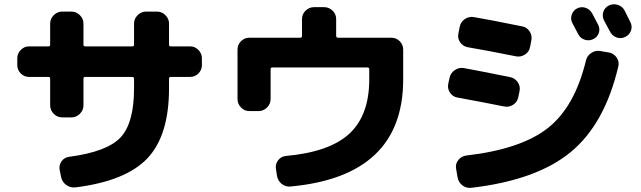

<svg xmlns="http://www.w3.org/2000/svg" viewBox="-20 -842 3040 911"><path d="M118 -477Q95 -477 78.5 -493.5Q62 -510 62 -533V-565Q62 -588 78.5 -605Q95 -622 118 -622H210Q218 -622 218 -630V-730Q218 -753 235 -770Q252 -787 275 -787H319Q342 -787 359 -770Q376 -753 376 -730V-630Q376 -622 384 -622H607Q616 -622 616 -630V-730Q616 -753 633 -770Q650 -787 673 -787H725Q748 -787 765 -770Q782 -753 782 -730V-630Q782 -622 790 -622H882Q905 -622 921.5 -605Q938 -588 938 -565V-533Q938 -510 921.5 -493.5Q905 -477 882 -477H790Q782 -477 782 -468V-423Q782 -200 680 -91.5Q578 17 339 47Q315 50 295 36Q275 22 270 -2L263 -36Q259 -58 272 -76.5Q285 -95 308 -98Q489 -122 552.5 -190.5Q616 -259 616 -423V-468Q616 -477 607 -477H384Q376 -477 376 -468V-342Q376 -319 359 -302Q342 -285 319 -285H275Q252 -285 235 -302Q218 -319 218 -342V-468Q218 -477 210 -477Z M1163 -315Q1140 -315 1123.5 -332Q1107 -349 1107 -372V-607Q1107 -630 1123.5 -646.5Q1140 -663 1163 -663H1405Q1413 -663 1413 -672V-752Q1413 -775 1430 -791.5Q1447 -808 1470 -808H1518Q1541 -808 1558 -791.5Q1575 -775 1575 -752V-672Q1575 -663 1584 -663H1837Q1860 -663 1876.5 -646.5Q1893 -630 1893 -607V-465Q1893 -6 1358 43Q1334 45 1316 30Q1298 15 1294 -9L1289 -42Q1286 -64 1300 -82Q1314 -100 1337 -102Q1545 -121 1638.5 -208.5Q1732 -296 1732 -465V-514Q1732 -522 1723 -522H1273Q1264 -522 1264 -514V-372Q1264 -349 1247 -332Q1230 -315 1207 -315Z M2869 -593Q2892 -589 2905.5 -569.5Q2919 -550 2914 -528Q2850 -254 2688 -120.5Q2526 13 2217 49Q2193 52 2174 37.5Q2155 23 2151 -1L2144 -42Q2140 -64 2154.5 -82.5Q2169 -101 2192 -104Q2452 -134 2579.5 -234.5Q2707 -335 2760 -554Q2765 -577 2785 -590.5Q2805 -604 2828 -600ZM2794 -656Q2775 -647 2754.5 -653.5Q2734 -660 2724 -679Q2719 -688 2710 -705.5Q2701 -723 2696 -732Q2686 -751 2692.5 -771.5Q2699 -792 2718 -802Q2738 -812 2758.5 -805Q2779 -798 2790 -778Q2795 -769 2804 -751.5Q2813 -734 2818 -725Q2828 -705 2821 -685Q2814 -665 2794 -656ZM2875 -691Q2866 -709 2846 -745Q2836 -765 2842.5 -785.5Q2849 -806 2869 -816Q2889 -826 2911 -819Q2933 -812 2943 -793Q2948 -783 2957.5 -764Q2967 -745 2971 -737Q2981 -717 2974 -697Q2967 -677 2947 -667Q2927 -657 2906.5 -664Q2886 -671 2875 -691ZM2151 -379Q2128 -383 2115 -402.5Q2102 -422 2107 -445L2113 -473Q2118 -496 2138 -509.5Q2158 -523 2181 -519Q2268 -503 2401 -476Q2424 -471 2437 -451.5Q2450 -432 2445 -409L2439 -380Q2434 -357 2414 -344.5Q2394 -332 2371 -337Q2267 -358 2151 -379ZM2457 -717Q2480 -713 2493 -693Q2506 -673 2501 -650L2495 -619Q2491 -596 2470.5 -583Q2450 -570 2427 -575Q2293 -602 2199 -618Q2177 -622 2163.5 -641Q2150 -660 2155 -683L2161 -714Q2165 -737 2185 -751Q2205 -765 2228 -761Q2294 -750 2457 -717Z"/></svg>

Font: Rounded Mplus 1c ExtraBold
Style: Regular
Weight: 800
Version: Version 1.059.20150529